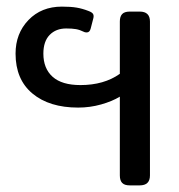

<svg xmlns="http://www.w3.org/2000/svg" viewBox="-20 -560 540 580"><path d="M342 -30V-268Q319 -254 285.5 -244.5Q252 -235 216 -235Q129 -235 78 -277.5Q27 -320 27 -398Q27 -459 66 -499.5Q105 -540 167 -540Q194 -540 211.5 -537Q229 -534 247 -527Q258 -523 261 -518Q264 -513 262 -505L254 -474Q251 -462 242 -462Q236 -462 233 -464Q221 -470 209.5 -472Q198 -474 180 -474Q149 -474 130 -454.5Q111 -435 111 -398Q111 -353 139 -328Q167 -303 223 -303Q294 -303 342 -337V-495Q342 -510 349 -517.5Q356 -525 372 -525H402Q433 -525 433 -495V-30Q433 0 402 0H372Q356 0 349 -7.5Q342 -15 342 -30Z"/></svg>

Font: Mitr Light
Style: Regular
Weight: 300
Designer: Thanarat Vachiruckul
Foundry: Cadson Demak
Version: Version 1.003